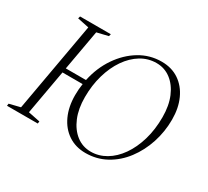

<svg xmlns="http://www.w3.org/2000/svg" viewBox="-134 -887 1208 1113"><g transform="rotate(30 469.5 -330.0)"><path d="M10 0 12 -15 85 -33 191 -629 114 -645 118 -660H324L320 -645L245 -627L197 -358H332Q351 -448 399 -518.5Q447 -589 514 -629.5Q581 -670 660 -670Q727 -670 776 -637Q825 -604 852 -545Q879 -486 879 -409Q879 -328 854.5 -253Q830 -178 785 -118.5Q740 -59 677.5 -24.5Q615 10 540 10Q474 10 424.5 -23Q375 -56 348 -115Q321 -174 321 -251Q321 -290 327 -328H192L139 -31L218 -15L216 0ZM563 -12Q616 -12 663.5 -40Q711 -68 747 -119.5Q783 -171 803.5 -240.5Q824 -310 824 -393Q824 -470 800 -527Q776 -584 734 -616Q692 -648 638 -648Q582 -648 534.5 -619Q487 -590 451.5 -538.5Q416 -487 396 -418Q376 -349 376 -269Q376 -192 400 -134.5Q424 -77 466 -44.5Q508 -12 563 -12Z"/></g></svg>

Font: Spectral ExtraLight
Style: Italic
Weight: 275
Italic angle: -10°
Designer: Jean-Baptiste Levee
Foundry: Production Type
Version: Version 2.001